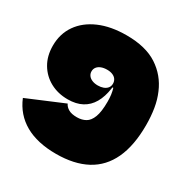

<svg xmlns="http://www.w3.org/2000/svg" viewBox="-178 -940 1082 1107"><g transform="rotate(30 363.5 -386.0)"><path d="M354 -556Q332 -556 315.2 -549.5Q298.5 -543 289.2 -531Q280 -519 280 -503Q280 -487.5 288.8 -475.5Q297.5 -463.5 313.8 -456.8Q330 -450 352 -450Q372 -450 388 -456Q404 -462 413.5 -473.8Q423 -485.5 423 -503L438 -501L454 -483H431L430 -476Q421.5 -416.5 398 -376Q374.5 -335.5 335.5 -314.8Q296.5 -294 241 -294Q176 -294 124.5 -322Q73 -350 43 -400.8Q13 -451.5 13 -520Q13 -599 54.5 -658.5Q96 -718 172.2 -751Q248.5 -784 353 -784ZM353 -784Q480 -784 557.8 -733.2Q635.5 -682.5 672 -596Q691 -552.5 699.5 -501Q708 -449.5 708 -391Q708 -255 666.2 -165.5Q624.5 -76 542.5 -32Q460.5 12 340 12Q215 12 133.2 -34.8Q51.5 -81.5 14 -172L254 -273Q262.5 -254.5 282.8 -242.8Q303 -231 339 -231Q371.5 -231 396 -244.8Q420.5 -258.5 434.2 -294.5Q448 -330.5 448 -397Q448 -422.5 445.2 -443.5Q442.5 -464.5 435 -489L423 -503Q423 -518.5 415 -530.5Q407 -542.5 391.5 -549.2Q376 -556 354 -556Z"/></g></svg>

Font: Hepta Slab Black
Style: Regular
Weight: 900
Designer: Michael LaGattuta
Foundry: Michael LaGattuta
Version: Version 1.102